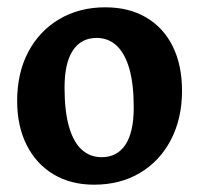

<svg xmlns="http://www.w3.org/2000/svg" viewBox="-20 -493 545 525"><path d="M237.2 12Q173.8 12 126.5 -16.2Q79.1 -44.5 53 -96.3Q26.9 -148.2 26.9 -216.8Q26.9 -293.3 57.2 -350.8Q87.5 -408.3 142 -440.6Q196.6 -473 267.9 -473Q332.6 -473 379.8 -445.2Q426.9 -417.5 452.3 -366.3Q477.7 -315.2 477.7 -244.7Q477.7 -169.2 447.5 -111Q417.2 -52.7 363.1 -20.4Q309 12 237.2 12ZM257.9 -63.2Q300.4 -63.2 323 -97.4Q345.7 -131.6 345.7 -199.2Q345.7 -262.4 333.8 -304.6Q321.8 -346.7 299.1 -368Q276.3 -389.3 244.3 -389.3Q201.8 -389.3 179.2 -355Q156.5 -320.7 156.5 -253.4Q156.5 -189.8 168.4 -147.5Q180.4 -105.1 203.1 -84.1Q225.9 -63.2 257.9 -63.2Z"/></svg>

Font: Alegreya
Style: Regular
Weight: 400
Designer: Juan Pablo del Peral
Foundry: Huerta Tipografica
Version: Version 2.009